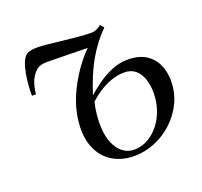

<svg xmlns="http://www.w3.org/2000/svg" viewBox="-98 -629 789 750"><g transform="rotate(-20 296.5 -254.0)"><path d="M60 -347H43.5Q43 -364.5 44.8 -388.8Q46.5 -413 51 -437.8Q55.5 -462.5 63.2 -481.5Q71 -500.5 82 -508Q90.5 -513.5 102.2 -515.5Q114 -517.5 126.5 -517.5Q141.5 -517.5 169 -514.8Q196.5 -512 229.2 -508.2Q262 -504.5 293 -501.8Q324 -499 346.5 -499Q358 -499 368.2 -503.8Q378.5 -508.5 387.5 -516Q389.5 -514 391.8 -511.2Q394 -508.5 396.5 -506Q399 -503.5 400.5 -501.5Q356.5 -457.5 324.8 -402.2Q293 -347 268 -267.5Q289 -286 316.2 -305.5Q343.5 -325 375.5 -338.5Q407.5 -352 442.5 -352Q488.5 -352 517.5 -333.5Q546.5 -315 560.2 -284.5Q574 -254 574 -217.5Q574 -168.5 554.2 -127Q534.5 -85.5 501 -54.5Q467.5 -23.5 425.8 -6.2Q384 11 340 11Q285 11 244.8 -15.8Q204.5 -42.5 187.5 -94.2Q170.5 -146 184.5 -220.5Q193.5 -266.5 217.2 -314.5Q241 -362.5 272.2 -403Q303.5 -443.5 333.5 -467L330.5 -447.5Q315 -448 293 -448.5Q271 -449 247.2 -449.5Q223.5 -450 202 -450.2Q180.5 -450.5 165 -450.8Q149.5 -451 144.5 -451Q117 -451 103.5 -441.5Q90 -432 79 -413.5Q71 -400.5 66 -381.2Q61 -362 60 -347ZM347.5 -12.5Q377.5 -12.5 404 -27Q430.5 -41.5 450.8 -66.8Q471 -92 482.5 -125.5Q494 -159 494 -196.5Q494 -227 485.5 -252.8Q477 -278.5 459 -294Q441 -309.5 412.5 -309.5Q385.5 -309.5 358.5 -300Q331.5 -290.5 307.8 -275Q284 -259.5 265 -241.5Q258.5 -215.5 256 -188.5Q253.5 -161.5 255 -135Q257 -98.5 269 -71Q281 -43.5 301 -28Q321 -12.5 347.5 -12.5Z"/></g></svg>

Font: Merriweather 144pt Light
Style: Italic
Weight: 300
Italic angle: -7.8°
Version: Version 2.101